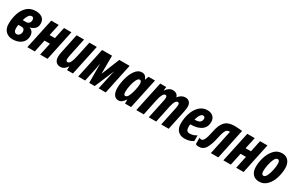

<svg xmlns="http://www.w3.org/2000/svg" viewBox="161 -1780 4608 3012"><g transform="rotate(30 2465.0 -274.0)"><path d="M20 -172Q20 -264 46.5 -352Q73 -440 134.5 -499Q196 -558 294 -558Q369 -558 412.5 -523Q456 -488 456 -424Q456 -317 337 -286L336 -282Q369 -275 390 -247Q411 -219 411 -170Q411 -121 386 -80Q361 -39 311 -14.5Q261 10 191 10Q117 10 68.5 -37Q20 -84 20 -172ZM239 -331Q277 -331 296.5 -351.5Q316 -372 316 -408Q316 -431 306.5 -443.5Q297 -456 279 -456Q244 -456 221.5 -422Q199 -388 183 -331ZM277 -172Q277 -201 262.5 -217Q248 -233 218 -233H161Q155 -197 155 -172Q155 -92 210 -92Q237 -92 257 -115.5Q277 -139 277 -172Z M575 -548H710L665 -339H762L806 -548H940L824 0H690L738 -224H640L593 0H458Z M950 -111Q950 -147 960 -195L1034 -548H1169L1102 -230Q1091 -175 1091 -150Q1091 -111 1120 -111Q1149 -111 1169.5 -150.5Q1190 -190 1205 -263L1266 -548H1400L1284 0H1177L1180 -65H1177Q1126 10 1060 10Q1007 10 978.5 -22Q950 -54 950 -111Z M1496 -548H1676L1674 -223H1676L1807 -548H1994L1878 0H1750L1802 -245L1826 -347H1825L1678 0H1579L1576 -347H1575Q1569 -311 1567 -298L1559 -253L1505 0H1379Z M2000 -150Q2000 -230 2024.5 -326Q2049 -422 2098 -490Q2147 -558 2216 -558Q2285 -558 2310 -481H2312L2337 -548H2454L2337 0H2228V-69H2224Q2196 -30 2169.5 -10Q2143 10 2109 10Q2058 10 2029 -33Q2000 -76 2000 -150ZM2259 -257Q2277 -335 2277 -380Q2277 -410 2267.5 -425.5Q2258 -441 2241 -441Q2213 -441 2189.5 -393.5Q2166 -346 2152.5 -280.5Q2139 -215 2139 -169Q2139 -104 2168 -104Q2200 -104 2221.5 -148Q2243 -192 2259 -257Z M2549 -548H2657L2651 -483H2655Q2677 -518 2708 -538Q2739 -558 2774 -558Q2815 -558 2840 -541Q2865 -524 2876 -489H2879Q2903 -522 2935 -540Q2967 -558 3003 -558Q3051 -558 3078 -528Q3105 -498 3105 -443Q3105 -416 3094 -359L3018 0H2883L2951 -323Q2961 -370 2961 -395Q2961 -416 2954.5 -426Q2948 -436 2934 -436Q2884 -436 2857 -310L2792 0H2658L2727 -326Q2737 -371 2737 -396Q2737 -436 2710 -436Q2659 -436 2628 -292L2567 0H2432Z M3141 -168Q3141 -265 3170.5 -354.5Q3200 -444 3259.5 -500.5Q3319 -557 3404 -557Q3467 -557 3505.5 -521.5Q3544 -486 3544 -425Q3544 -330 3474.5 -280Q3405 -230 3286 -230H3277Q3273 -210 3273 -182Q3273 -138 3289 -118.5Q3305 -99 3339 -99Q3372 -99 3399 -107Q3426 -115 3463 -137V-34Q3426 -10 3388 0Q3350 10 3306 10Q3229 10 3185 -37.5Q3141 -85 3141 -168ZM3300 -327Q3366 -327 3393.5 -349Q3421 -371 3421 -411Q3421 -429 3411 -440Q3401 -451 3384 -451Q3358 -451 3335.5 -419Q3313 -387 3297 -327Z M3508 -5V-121Q3523 -109 3544 -109Q3572 -109 3594 -151Q3616 -193 3638 -302Q3663 -435 3720.5 -495.5Q3778 -556 3890 -556Q3928 -556 3962.5 -553Q3997 -550 4033 -546L3917 0H3782L3875 -438Q3870 -439 3859 -439Q3832 -439 3814 -420Q3796 -401 3782.5 -360.5Q3769 -320 3754 -248Q3728 -128 3686.5 -59.5Q3645 9 3563 9Q3546 9 3534.5 6Q3523 3 3508 -5Z M4126 -548H4261L4216 -339H4313L4357 -548H4491L4375 0H4241L4289 -224H4191L4144 0H4009Z M4500 -171Q4500 -251 4527 -341Q4554 -431 4611.5 -494.5Q4669 -558 4757 -558Q4829 -558 4870.5 -509Q4912 -460 4912 -376Q4912 -290 4884.5 -200.5Q4857 -111 4799.5 -50.5Q4742 10 4658 10Q4583 10 4541.5 -38Q4500 -86 4500 -171ZM4777 -377Q4777 -444 4739 -444Q4708 -444 4684.5 -396.5Q4661 -349 4648 -283.5Q4635 -218 4635 -170Q4635 -104 4674 -104Q4703 -104 4726.5 -150.5Q4750 -197 4763.5 -262Q4777 -327 4777 -377Z"/></g></svg>

Font: Noto Sans Display Ex Bold Cond
Style: Italic
Weight: 800
Width: 3
Italic angle: -12°
Designer: Monotype Design team
Foundry: Monotype Imaging Inc.
Version: Version 1.000